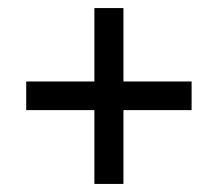

<svg xmlns="http://www.w3.org/2000/svg" viewBox="-20 -560 540 476"><path d="M214 -287V-104H286V-287H455V-358H286V-540H214V-358H45V-287Z"/></svg>

Font: Noto Sans Devanagari UI SemiCondensed
Style: Regular
Weight: 400
Width: 4
Designer: Jelle Bosma - Monotype Design Team
Foundry: Monotype Imaging Inc.
Version: Version 2.004